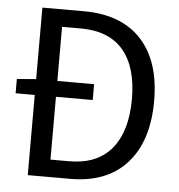

<svg xmlns="http://www.w3.org/2000/svg" viewBox="-49 -703 698 749"><g transform="rotate(5 300.0 -328.0)"><path d="M87 0V-314H12V-370L87 -376V-656H249Q396 -656 474.5 -571.5Q553 -487 553 -331Q553 -174 475 -87Q397 0 253 0ZM170 -68H243Q353 -68 409.5 -136.5Q466 -205 466 -331Q466 -456 410 -522Q354 -588 243 -588H170V-376H314V-314H170Z"/></g></svg>

Font: TypoPRO Source Code Pro
Style: Regular
Weight: 400
Monospace: yes
Designer: Paul D. Hunt, Teo Tuominen
Foundry: Adobe Systems Incorporated
Version: Version 2.010;PS 1.0;hotconv 1.0.84;makeotf.lib2.5.63406